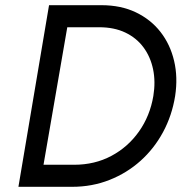

<svg xmlns="http://www.w3.org/2000/svg" viewBox="-20 -720 700 740"><path d="M254 -700 133 0H51L169 -700ZM95 0 110 -85H266Q345 -85 409 -119Q473 -153 515.5 -213Q558 -273 571 -350Q580 -405 570 -453Q560 -501 533 -537.5Q506 -574 463 -594.5Q420 -615 362 -615H200L215 -700H371Q446 -700 503.5 -672.5Q561 -645 598.5 -597Q636 -549 651 -485.5Q666 -422 655 -350Q643 -275 608.5 -211Q574 -147 521.5 -100Q469 -53 402 -26.5Q335 0 258 0Z"/></svg>

Font: Jost
Style: Italic
Weight: 400
Italic angle: -5°
Version: Version 3.710